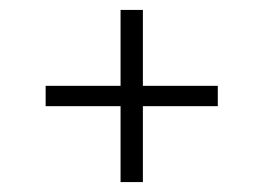

<svg xmlns="http://www.w3.org/2000/svg" viewBox="-20 -524 531 387"><path d="M268 -351H419V-310H268V-157H223V-310H72V-351H223V-504H268Z"/></svg>

Font: FiraGO ExtraLight
Style: Regular
Weight: 200
Designer: bBox Type
Foundry: bBox Type GmbH
Version: Version 1.001